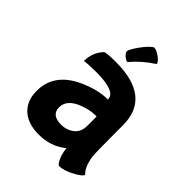

<svg xmlns="http://www.w3.org/2000/svg" viewBox="-200 -711 859 859"><g transform="rotate(45 229.5 -281.0)"><path d="M407 -223Q407 -98 410 -77Q418 -22 444 2Q444 13 406 34Q365 57 333 57Q328 57 318 39Q305 15 301 -20Q301 -22 300 -22Q299 -22 297 -20Q244 22 170 22Q102 22 64 -12Q25 -47 25 -110Q25 -221 143 -275Q216 -308 276 -308Q277 -308 278 -309Q278 -358 154 -358Q105 -358 81 -354H80Q80 -407 115 -445Q122 -452 185 -452Q407 -452 407 -274ZM296 -197Q296 -219 295 -219Q251 -219 208 -201Q148 -176 148 -129Q148 -80 210 -80Q239 -80 263 -95Q296 -116 296 -159ZM199 -499Q187 -510 185 -519Q185 -532 212 -570Q240 -608 259 -619Q275 -619 297 -603Q320 -586 320 -574Q265 -540 221 -488Q212 -488 199 -499Z"/></g></svg>

Font: Bubblegum Sans
Style: Regular
Weight: 400
Designer: Angel Koziupa and Alejandro Paul
Foundry: Angel Koziupa and Alejandro Paul
Version: Version 1.001